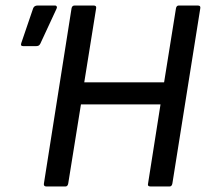

<svg xmlns="http://www.w3.org/2000/svg" viewBox="-20 -675 749 695"><path d="M148 0Q137 0 139 -11L239 -645Q241 -655 250 -655H319Q330 -655 328 -645L285 -377H574L617 -645Q619 -655 627 -655H696Q707 -655 705 -645L604 -11Q602 0 594 0H525Q513 0 516 -11L561 -297H273L227 -11Q225 0 217 0ZM64 -508Q53 -508 57 -519L100 -645Q104 -655 116 -655H179Q184 -655 185.5 -651Q187 -647 184 -642L126 -517Q123 -511 119 -509.5Q115 -508 110 -508Z"/></svg>

Font: Sofia Sans Semi Condensed Medium
Style: Italic
Weight: 500
Italic angle: -9°
Version: Version 4.100